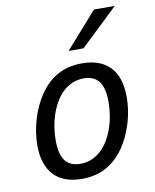

<svg xmlns="http://www.w3.org/2000/svg" viewBox="-91 -886 783 969"><g transform="rotate(-10 301.0 -401.5)"><path d="M457.5 -816.9H564.5L371.6 -633.3H295.4ZM251 14.2Q155.3 14.2 106.2 -39.1Q57.1 -92.3 57.1 -191.4Q57.1 -224.1 62.5 -258.1Q67.9 -292 77.6 -325Q87.4 -357.9 101.8 -388.4Q116.2 -418.9 133.8 -444.8Q173.3 -502.4 226.8 -531.2Q280.3 -560.1 350.1 -560.1Q444.3 -560.1 494.1 -508.1Q543.9 -456.1 543.9 -353.5Q543.9 -321.8 539.1 -288.3Q534.2 -254.9 524.4 -222.4Q514.6 -189.9 500.5 -158.9Q486.3 -127.9 467.8 -101.1Q428.7 -44.4 375.2 -15.1Q321.8 14.2 251 14.2ZM255.9 -62Q288.6 -62 315.7 -74Q342.8 -85.9 364.3 -106.7Q385.7 -127.4 401.6 -155Q417.5 -182.6 428.2 -214.1Q439 -245.6 444.1 -279.3Q449.2 -313 449.2 -345.2Q449.2 -418 423.6 -450.9Q397.9 -483.9 346.2 -483.9Q313.5 -483.9 286.4 -471.9Q259.3 -460 237.8 -439.2Q216.3 -418.5 200.4 -390.9Q184.6 -363.3 173.8 -331.8Q163.1 -300.3 158 -266.6Q152.8 -232.9 152.8 -200.7Q152.8 -127.9 178.5 -95Q204.1 -62 255.9 -62Z"/></g></svg>

Font: Hack
Style: Italic
Weight: 400
Italic angle: -11°
Monospace: yes
Designer: Christopher Simpkins
Foundry: Christopher Simpkins
Version: Version 2.019; ttfautohint (v1.4.1) -l 4 -r 80 -G 350 -x 0 -